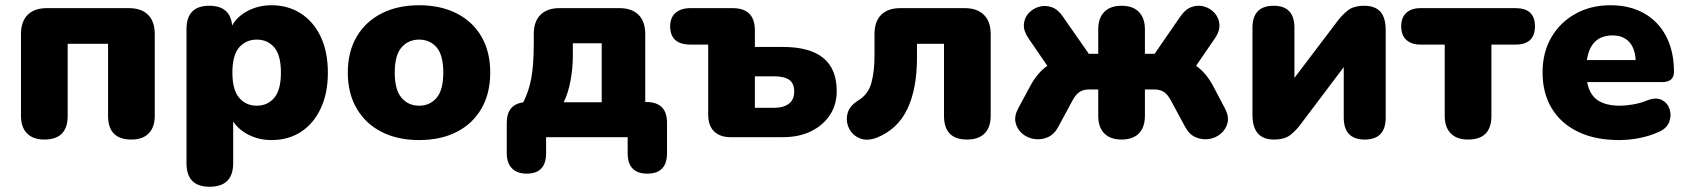

<svg xmlns="http://www.w3.org/2000/svg" viewBox="-20 -523 6436 732"><path d="M149 9Q106 9 83 -14.5Q60 -38 60 -81V-393Q60 -441 85.5 -466.5Q111 -492 159 -492H471Q519 -492 544.5 -466.5Q570 -441 570 -393V-81Q570 -38 547 -14.5Q524 9 481 9Q392 9 392 -81V-356H238V-81Q238 9 149 9Z M959 -120Q1000 -120 1025.5 -150Q1051 -180 1051 -246Q1051 -313 1025.5 -342.5Q1000 -372 959 -372Q918 -372 892 -342.5Q866 -313 866 -246Q866 -180 892 -150Q918 -120 959 -120ZM779 189Q691 189 691 99V-412Q691 -501 778 -501Q858 -501 865 -426Q885 -461 925.5 -482Q966 -503 1015 -503Q1078 -503 1126.5 -472Q1175 -441 1202.5 -383.5Q1230 -326 1230 -246Q1230 -167 1202.5 -109Q1175 -51 1127 -20Q1079 11 1015 11Q968 11 929 -8.5Q890 -28 869 -60V99Q869 189 779 189Z M1578 11Q1496 11 1435 -20Q1374 -51 1340 -109Q1306 -167 1306 -246Q1306 -326 1340 -383.5Q1374 -441 1435 -472Q1496 -503 1578 -503Q1660 -503 1721 -472Q1782 -441 1815.5 -383.5Q1849 -326 1849 -246Q1849 -167 1815.5 -109Q1782 -51 1721 -20Q1660 11 1578 11ZM1578 -120Q1619 -120 1644.5 -150Q1670 -180 1670 -246Q1670 -313 1644.5 -342.5Q1619 -372 1578 -372Q1537 -372 1511 -342.5Q1485 -313 1485 -246Q1485 -180 1511 -150Q1537 -120 1578 -120Z M2129 -133H2274V-358H2164V-311Q2164 -263 2155 -215Q2146 -167 2129 -133ZM1988 139Q1952 139 1932 119Q1912 99 1912 61V-55Q1912 -124 1975 -133Q1996 -174 2005.5 -224.5Q2015 -275 2015 -359V-393Q2015 -441 2040.5 -466.5Q2066 -492 2113 -492H2341Q2389 -492 2414.5 -466.5Q2440 -441 2440 -393V-134H2444Q2523 -134 2523 -55V61Q2523 139 2448 139Q2373 139 2373 61V0H2062V61Q2062 139 1988 139Z M2766 0Q2725 0 2702.5 -22Q2680 -44 2680 -86V-353H2613Q2535 -353 2535 -423Q2535 -456 2555.5 -474Q2576 -492 2613 -492H2773Q2858 -492 2858 -407V-344H2965Q3170 -344 3170 -176Q3170 -124 3144 -84.5Q3118 -45 3072 -22.5Q3026 0 2965 0ZM2858 -112H2932Q2967 -112 2987.5 -127.5Q3008 -143 3008 -174Q3008 -205 2989 -218.5Q2970 -232 2932 -232H2858Z M3667 9Q3579 9 3579 -81V-356H3476V-303Q3476 -185 3439.5 -108Q3403 -31 3325 1Q3287 16 3258.5 4.5Q3230 -7 3217 -33.5Q3204 -60 3211 -89.5Q3218 -119 3252 -140Q3290 -163 3302 -206.5Q3314 -250 3314 -309V-393Q3314 -441 3339.5 -466.5Q3365 -492 3413 -492H3658Q3705 -492 3731 -466.5Q3757 -441 3757 -393V-81Q3757 -38 3734 -14.5Q3711 9 3667 9Z M4256 9Q4213 9 4190 -14.5Q4167 -38 4167 -81V-182H4133Q4111 -182 4096.5 -173Q4082 -164 4069 -140L4015 -40Q3999 -10 3974 0.5Q3949 11 3923 7Q3897 3 3877.5 -13.5Q3858 -30 3852 -55Q3846 -80 3862 -110L3910 -199Q3922 -221 3938 -240Q3954 -259 3973 -272L3901 -377Q3882 -405 3883.5 -429.5Q3885 -454 3901 -472Q3917 -490 3940.5 -497Q3964 -504 3988.5 -496Q4013 -488 4032 -460L4131 -318H4167V-411Q4167 -454 4190 -477.5Q4213 -501 4256 -501Q4299 -501 4322 -477.5Q4345 -454 4345 -411V-318H4382L4480 -460Q4499 -488 4523.5 -496.5Q4548 -505 4571.5 -498Q4595 -491 4611 -473Q4627 -455 4629 -430Q4631 -405 4612 -377L4540 -272Q4559 -259 4575 -240Q4591 -221 4603 -199L4650 -110Q4666 -80 4660 -55Q4654 -30 4634.5 -13.5Q4615 3 4589.5 7Q4564 11 4539 0.5Q4514 -10 4498 -40L4444 -140Q4431 -164 4416.5 -173Q4402 -182 4380 -182H4345V-81Q4345 -38 4322 -14.5Q4299 9 4256 9Z M4837 9Q4755 9 4755 -85V-417Q4755 -501 4836 -501Q4915 -501 4915 -417V-226L5081 -445Q5095 -464 5117.5 -482.5Q5140 -501 5181 -501Q5222 -501 5242.5 -478.5Q5263 -456 5263 -407V-75Q5263 9 5183 9Q5103 9 5103 -75V-267L4937 -47Q4924 -29 4901.5 -10Q4879 9 4837 9Z M5577 9Q5534 9 5511 -14.5Q5488 -38 5488 -81V-353H5396Q5361 -353 5341.5 -371Q5322 -389 5322 -423Q5322 -456 5341.5 -474Q5361 -492 5396 -492H5758Q5832 -492 5832 -423Q5832 -353 5758 -353H5666V-81Q5666 9 5577 9Z M6152 11Q6062 11 5996.5 -20.5Q5931 -52 5896 -110Q5861 -168 5861 -247Q5861 -323 5894.5 -380.5Q5928 -438 5986.5 -470.5Q6045 -503 6120 -503Q6194 -503 6248.5 -472Q6303 -441 6332.5 -384Q6362 -327 6362 -249Q6362 -210 6316 -210H6031Q6040 -162 6071 -141Q6102 -120 6157 -120Q6178 -120 6207 -125Q6236 -130 6262 -141Q6295 -153 6316.5 -141.5Q6338 -130 6345.5 -106.5Q6353 -83 6344 -58.5Q6335 -34 6306 -21Q6272 -5 6232 3Q6192 11 6152 11ZM6030 -294H6216Q6213 -341 6190 -364.5Q6167 -388 6128 -388Q6044 -388 6030 -294Z"/></svg>

Font: Chiron GoRound TC H
Style: Regular
Weight: 900
Designer: Ryoko NISHIZUKA 西塚涼子 (kana, bopomofo & ideographs); Paul D. Hunt (Latin, Greek & Cyrillic); Sandoll Communications 산돌커뮤니
Foundry: Adobe
Version: Version 1.000;hotconv 1.1.1;makeotfexe 2.6.0